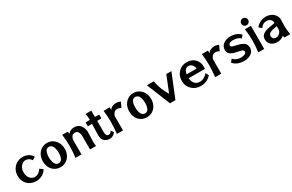

<svg xmlns="http://www.w3.org/2000/svg" viewBox="156 -1844 4713 3098"><g transform="rotate(-30 2513.0 -295.0)"><path d="M433.6 -141.1 490.2 -99.6Q461.9 -47.9 409.7 -19.3Q357.4 9.3 296.4 9.3Q199.2 9.3 136.2 -52.5Q73.2 -114.3 73.2 -211.7Q73.2 -309.1 135.7 -374.5Q198.2 -439.9 295.9 -439.9Q350.1 -439.9 397 -414.8Q443.8 -389.6 467.8 -343.3L413.1 -311Q396.5 -338.4 369.6 -355Q342.8 -371.6 307.4 -371.6Q272 -371.6 242.2 -347.7Q184.6 -301.8 184.6 -214.4Q184.6 -127.9 239.3 -84Q268.1 -61 307.4 -61Q346.7 -61 379.6 -83.3Q412.6 -105.5 433.6 -141.1Z M674.3 -317.4Q659.2 -273.9 659.2 -239.5Q659.2 -205.1 660.9 -185.1Q662.6 -165 668.7 -141.4Q674.8 -117.7 684.6 -100.6Q707.5 -59.6 752.4 -59.6Q776.9 -59.6 794.4 -74Q812 -88.4 820.3 -111.8Q828.6 -135.3 832 -157.2Q835.4 -179.2 835.4 -201.2Q835.4 -223.1 833.5 -243.2Q831.5 -263.2 825.7 -287.4Q819.8 -311.5 810.1 -328.9Q800.3 -346.2 782.5 -358.2Q764.6 -370.1 741 -370.1Q717.3 -370.1 700 -355.5Q682.6 -340.8 674.3 -317.4ZM927 -324.5Q951.2 -273.4 951.2 -212.9Q951.2 -152.3 927 -102.1Q902.8 -51.8 855.7 -20.8Q808.6 10.3 746.8 10.3Q685.1 10.3 637.9 -20.5Q590.8 -51.3 566.9 -101.6Q543 -151.9 543 -212.6Q543 -273.4 567.1 -324.7Q591.3 -376 638.4 -407.7Q685.5 -439.5 746.8 -439.5Q808.1 -439.5 855.5 -407.5Q902.8 -375.5 927 -324.5Z M1403.8 -86.4Q1403.8 -44.9 1410.6 0H1298.8V-249.5Q1298.8 -293.9 1279.8 -325.7Q1260.7 -357.4 1219.5 -357.4Q1178.2 -357.4 1158.7 -325.9Q1139.2 -294.4 1139.2 -250.5V0H1027.3Q1042 -106.9 1042 -214.6Q1042 -322.3 1027.3 -428.7H1129.4L1139.2 -384.8Q1156.2 -411.6 1187.3 -425.3Q1218.3 -439 1255.9 -439Q1293.5 -439 1324.5 -423.1Q1355.5 -407.2 1373.8 -379.9Q1392.1 -352.5 1401.4 -318.8Q1410.6 -285.2 1410.6 -265.9Q1410.6 -246.6 1403.8 -86.4Z M1629.4 -121.6Q1629.4 -54.2 1683.1 -54.2Q1701.2 -54.2 1715.6 -66.7Q1730 -79.1 1737.3 -97.2L1772.5 -50.8Q1754.9 -22 1726.3 -5.4Q1697.8 11.2 1665 11.2Q1600.6 11.2 1563.5 -26.4Q1526.4 -64 1526.4 -128.4Q1526.4 -128.4 1535.2 -409.2Q1535.2 -481.4 1521.5 -532.2H1629.4ZM1707.5 -414.1V-341.8H1454.1V-414.1Z M2116.2 -419.9 2070.8 -325.2Q2037.6 -347.7 2000.7 -347.7Q1963.9 -347.7 1938.5 -316.9Q1913.1 -286.1 1913.1 -250V0H1799.3Q1813 -121.6 1813 -222.4Q1813 -323.2 1799.3 -430.2H1913.1V-378.9Q1930.2 -409.2 1962.6 -424.8Q1995.1 -440.4 2036.1 -440.4Q2077.1 -440.4 2116.2 -419.9Z M2283.7 -317.4Q2268.6 -273.9 2268.6 -239.5Q2268.6 -205.1 2270.3 -185.1Q2272 -165 2278.1 -141.4Q2284.2 -117.7 2293.9 -100.6Q2316.9 -59.6 2361.8 -59.6Q2386.2 -59.6 2403.8 -74Q2421.4 -88.4 2429.7 -111.8Q2438 -135.3 2441.4 -157.2Q2444.8 -179.2 2444.8 -201.2Q2444.8 -223.1 2442.9 -243.2Q2440.9 -263.2 2435.1 -287.4Q2429.2 -311.5 2419.4 -328.9Q2409.7 -346.2 2391.8 -358.2Q2374 -370.1 2350.3 -370.1Q2326.7 -370.1 2309.3 -355.5Q2292 -340.8 2283.7 -317.4ZM2536.4 -324.5Q2560.5 -273.4 2560.5 -212.9Q2560.5 -152.3 2536.4 -102.1Q2512.2 -51.8 2465.1 -20.8Q2418 10.3 2356.2 10.3Q2294.4 10.3 2247.3 -20.5Q2200.2 -51.3 2176.3 -101.6Q2152.3 -151.9 2152.3 -212.6Q2152.3 -273.4 2176.5 -324.7Q2200.7 -376 2247.8 -407.7Q2294.9 -439.5 2356.2 -439.5Q2417.5 -439.5 2464.8 -407.5Q2512.2 -375.5 2536.4 -324.5Z M2972.7 -438.5H3067.4L2889.6 0H2788.6L2610.8 -438.5H2739.3Q2753.9 -354 2780.3 -285.2Q2806.6 -216.3 2853 -140.6Z M3254.9 -270H3439.9Q3437.5 -311 3411.1 -342Q3384.8 -373 3345.2 -373Q3305.7 -373 3282.7 -342.5Q3259.8 -312 3254.9 -270ZM3555.7 -240.7Q3555.7 -240.7 3555.2 -199.2H3252Q3254.9 -138.2 3288.8 -98.6Q3322.8 -59.1 3382.3 -59.1Q3424.3 -59.1 3463.1 -80.6Q3502 -102.1 3527.3 -137.2L3557.6 -78.6Q3522 -37.1 3471.2 -14.4Q3420.4 8.3 3365.2 8.3Q3265.6 8.3 3199.5 -55.2Q3133.3 -118.7 3133.3 -216.3Q3133.3 -314 3195.3 -377.2Q3257.3 -440.4 3349.9 -440.4Q3442.4 -440.4 3499 -384.8Q3555.7 -329.1 3555.7 -240.7Z M3947.3 -419.9 3901.9 -325.2Q3868.7 -347.7 3831.8 -347.7Q3794.9 -347.7 3769.5 -316.9Q3744.1 -286.1 3744.1 -250V0H3630.4Q3644 -121.6 3644 -222.4Q3644 -323.2 3630.4 -430.2H3744.1V-378.9Q3761.2 -409.2 3793.7 -424.8Q3826.2 -440.4 3867.2 -440.4Q3908.2 -440.4 3947.3 -419.9Z M4295.9 -25.4Q4241.7 7.8 4176.3 7.8Q4036.6 7.8 3968.8 -75.7L4010.7 -127.9Q4033.2 -97.2 4073 -81.5Q4112.8 -65.9 4141.6 -65.9Q4170.4 -65.9 4185.8 -68.4Q4201.2 -70.8 4217.3 -76.7Q4252.9 -89.8 4252.9 -122.1Q4252.9 -150.4 4199.7 -163.6Q4175.8 -169.4 4147 -174.6Q4118.2 -179.7 4089.4 -188.2Q4060.5 -196.8 4036.6 -209.5Q3983.4 -238.3 3983.4 -301.3Q3983.4 -337.9 4000 -366.9Q4016.6 -396 4044.4 -413.1Q4100.6 -448.7 4162.6 -448.7Q4288.6 -448.7 4356.4 -375L4314.5 -326.7Q4268.6 -374.5 4177.7 -374.5Q4118.2 -374.5 4097.7 -348.6Q4088.9 -337.9 4088.9 -324.5Q4088.9 -311 4100.3 -302.5Q4111.8 -293.9 4130.6 -288.8Q4149.4 -283.7 4173.6 -277.6Q4197.8 -271.5 4222.7 -265.6Q4247.6 -259.8 4271.7 -249Q4295.9 -238.3 4314.7 -224.6Q4333.5 -210.9 4345 -188.2Q4356.4 -165.5 4356.4 -132.6Q4356.4 -99.6 4339.8 -71Q4323.2 -42.5 4295.9 -25.4Z M4543.9 -429.7V0H4432.6Q4447.8 -110.4 4447.8 -215.1Q4447.8 -319.8 4432.6 -429.7ZM4490 -600.6Q4516.1 -600.6 4535.2 -581.5Q4554.2 -562.5 4554.2 -536.4Q4554.2 -510.3 4535.2 -491.2Q4516.1 -472.2 4490 -472.2Q4463.9 -472.2 4444.8 -491.2Q4425.8 -510.3 4425.8 -536.4Q4425.8 -562.5 4444.8 -581.5Q4463.9 -600.6 4490 -600.6Z M4902.8 -165.5Q4902.8 -190.4 4901.4 -216.3Q4891.1 -213.9 4870.8 -210.4Q4850.6 -207 4834.5 -204.1Q4818.4 -201.2 4798.8 -195.1Q4779.3 -189 4766.6 -180.7Q4735.8 -162.1 4735.8 -129.6Q4735.8 -97.2 4753.2 -79.3Q4770.5 -61.5 4805.9 -61.5Q4841.3 -61.5 4872.1 -92.3Q4902.8 -123 4902.8 -165.5ZM5014.6 -270Q5014.6 -270 5010.3 -147.5Q5010.3 -92.8 5026.4 3.9H4913.6L4912.1 -35.6Q4860.8 11.2 4788.3 11.2Q4715.8 11.2 4672.1 -25.4Q4628.4 -62 4628.4 -124Q4628.4 -182.6 4665.5 -211.9Q4702.6 -240.7 4741.2 -249.8Q4779.8 -258.8 4803 -262.7Q4826.2 -266.6 4854 -271.2Q4881.8 -275.9 4898.9 -280.3Q4895.5 -323.2 4868.4 -347.9Q4841.3 -372.6 4802.2 -372.6Q4763.2 -372.6 4732.4 -354.2Q4701.7 -335.9 4686 -305.7L4636.2 -347.7Q4668.9 -390.6 4717.8 -414.6Q4766.6 -438.5 4819.1 -438.5Q4871.6 -438.5 4915 -418.9Q4958.5 -399.4 4986.6 -360.1Q5014.6 -320.8 5014.6 -270Z"/></g></svg>

Font: Rachana
Style: Bold
Weight: 700
Designer: Hussain KH
Foundry: Hussain KH, Rajeesh K Nambiar, Santhosh Thottingal, Swathanthra Malayalam Computing (http://smc.org.in)
Version: Version 7.0.0+20221109